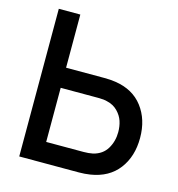

<svg xmlns="http://www.w3.org/2000/svg" viewBox="-110 -846 874 942"><g transform="rotate(15 326.5 -375.0)"><path d="M433.1 -476.1Q524.4 -462.4 573.2 -398.4Q622.1 -334.5 622.1 -240.7Q622.1 -146.5 573.5 -82.8Q524.9 -19 433.1 -4.4Q405.3 0 376 0H72.8V-750H182.1V-480H376Q408.2 -480 433.1 -476.1ZM418.9 -107.4Q466.3 -119.1 488.8 -156.7Q511.2 -194.3 511.2 -240.7Q511.2 -270.5 502.7 -296.4Q494.1 -322.3 472.7 -344Q451.2 -365.7 418.9 -373Q402.8 -377.9 372.1 -377.9H182.1V-103H372.1Q397 -103 418.9 -107.4Z"/></g></svg>

Font: Manrope3 Semibold
Style: Regular
Weight: 600
Width: 4
Designer: Mikhail Sharanda
Foundry: Mikhail Sharanda
Version: Version 3.000;PS 003.000;hotconv 1.0.88;makeotf.lib2.5.64775